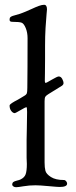

<svg xmlns="http://www.w3.org/2000/svg" viewBox="-20 -776 319 801"><path d="M20 -336Q20 -341 41 -353Q47 -356 51.5 -358.5Q56 -361 64.5 -366Q73 -371 81 -376Q90 -381 92 -387Q94 -393 94 -410Q95 -483 95 -617Q95 -640 87.5 -658.5Q80 -677 71 -681Q62 -685 31 -685Q20 -685 20 -693Q20 -699 21.5 -702Q23 -705 28 -707.5Q33 -710 39.5 -711.5Q46 -713 60 -717.5Q74 -722 88 -728Q96 -731 113 -739Q130 -747 142.5 -751.5Q155 -756 164 -756Q176 -756 176 -737Q176 -733 174 -713.5Q172 -694 170 -659.5Q168 -625 168 -585V-529Q168 -498 167.5 -469.5Q167 -441 167 -440Q167 -430 171 -430Q173 -430 196 -443.5Q219 -457 225 -457Q234 -457 239.5 -447Q245 -437 245 -429Q245 -423 238 -418Q231 -413 183 -384Q173 -378 169.5 -373Q166 -368 166 -354V-98Q166 -77 169.5 -63.5Q173 -50 192.5 -37.5Q212 -25 247 -25Q252 -25 256 -20Q260 -15 260 -10Q260 4 229 4Q220 4 182.5 0.5Q145 -3 128 -3Q102 -3 78.5 1Q55 5 47 5Q40 5 35.5 1.5Q31 -2 31 -5Q31 -13 35.5 -16.5Q40 -20 50.5 -22.5Q61 -25 65 -27Q82 -35 87 -49Q92 -63 92 -92Q92 -96 91.5 -104.5Q91 -113 91 -118V-192Q91 -204 92 -243.5Q93 -283 93 -309Q93 -329 90 -329Q87 -329 65.5 -316.5Q44 -304 42 -304Q34 -304 27 -313Q20 -322 20 -336Z"/></svg>

Font: OFL Sorts Mill Goudy TT
Style: Regular
Weight: 500
Version: Version 003.000